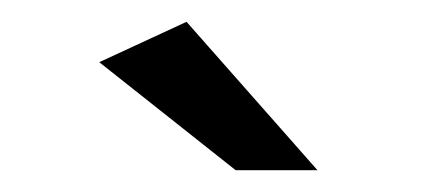

<svg xmlns="http://www.w3.org/2000/svg" viewBox="-20 -770 390 176"><path d="M71 -713 151 -750 271 -614H196Z"/></svg>

Font: Trueno
Style: Lt
Weight: 300
Designer: Julieta Ulanovsky
Foundry: Julieta Ulanovsky
Version: Version 3.001b